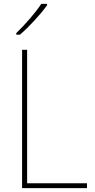

<svg xmlns="http://www.w3.org/2000/svg" viewBox="-20 -971 489 991"><path d="M94 0V-714H120V-25H429V0ZM223 -944Q198 -909 158.5 -866Q119 -823 83 -792H64V-800Q98 -833 134 -874.5Q170 -916 193 -951H223Z"/></svg>

Font: Noto Sans Bengali SemiCondensed Thin
Style: Regular
Weight: 100
Width: 4
Designer: Joana Ranito - Universal Thirst; Jelle Bosma - Monotype Design Team
Foundry: Universal Thirst ehf.
Version: Version 3.000; ttfautohint (v1.8.4.7-5d5b)